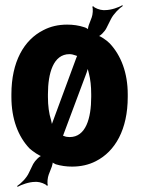

<svg xmlns="http://www.w3.org/2000/svg" viewBox="-20 -633 552 741"><path d="M108 0 92 33C83 54 60 76 46 85L48 88C62 80 92 69 115 69H123C134 69 157 77 161 84L165 82C161 75 164 51 168 41L180 10C182 4 185 -7 183 -11L180 -10C181 -6 190 -1 195 1C215 7 236 10 258 10C292 10 323 3 350 -11C425 -49 473 -134 473 -259V-269C473 -352 447 -419 404 -465C395 -475 366 -496 355 -496L356 -492C366 -492 385 -512 391 -525L408 -559C418 -579 440 -601 454 -610L452 -613C438 -604 408 -594 386 -594H378C367 -594 344 -602 340 -609L336 -607C340 -600 338 -576 334 -566L323 -537C321 -532 318 -519 320 -515L323 -517C321 -521 310 -527 305 -528C284 -535 262 -538 239 -538C205 -538 175 -531 148 -517C72 -479 24 -394 24 -269V-259C24 -174 50 -106 94 -60C105 -50 134 -29 145 -29V-33C134 -33 115 -13 108 0ZM165 -259V-269C165 -351 186 -424 248 -424C256 -424 264 -422 272 -419C274 -418 280 -416 282 -417L280 -421C278 -420 277 -414 275 -411L186 -170C183 -162 178 -150 178 -143L182 -142C182 -149 179 -161 177 -170C169 -195 165 -225 165 -259ZM249 -104C241 -104 234 -105 227 -108C225 -108 221 -110 220 -109L222 -105C223 -106 224 -112 225 -114L314 -352C317 -361 321 -373 321 -380H317C317 -373 320 -360 323 -350C329 -327 332 -300 332 -269V-259C332 -176 311 -104 249 -104Z"/></svg>

Font: Asimov
Style: EdgeExtreme
Weight: 500
Designer: Google
Version: Version 2.000980: 2014